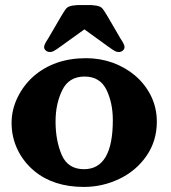

<svg xmlns="http://www.w3.org/2000/svg" viewBox="-20 -736 677 761"><path d="M427.2 -259.8Q427.2 -328.1 401.9 -380.4Q376 -432.6 315.4 -432.6Q252.9 -432.6 226.6 -378.4Q200.2 -324.2 200.2 -254.4Q200.2 -179.2 224.6 -122.1Q249 -65.4 313 -65.4Q427.2 -65.4 427.2 -259.8ZM116.2 -58.1Q72.8 -94.2 49.3 -143.6Q25.9 -192.9 25.9 -248.5Q25.9 -300.3 48.8 -348.1Q71.8 -396.5 111.8 -432.6Q194.8 -505.4 321.3 -505.4Q375.5 -505.4 425.8 -487.8Q476.1 -469.7 516.1 -436Q555.7 -401.9 578.6 -355.5Q601.6 -308.6 601.6 -253.4Q601.6 -177.7 561 -118.7Q520 -59.1 453.6 -27.3Q386.7 4.9 312.5 4.9Q192.4 4.9 116.2 -58.1ZM342.8 -715.8Q363.3 -714.4 372.6 -710.9Q382.3 -707.5 387.2 -700.7Q392.6 -693.8 405.3 -672.9L458 -582.5Q473.6 -559.6 473.6 -549.8Q473.6 -541 466.3 -535.2Q459.5 -529.8 449.7 -529.8Q443.4 -529.8 436.5 -533.2Q429.7 -536.6 424.3 -540.5L408.2 -551.8L314.5 -619.6L220.2 -551.8L204.1 -540.5Q198.7 -536.6 191.9 -533.2Q185.1 -529.8 178.7 -529.8Q168.9 -529.8 162.1 -535.2Q154.8 -541 154.8 -549.8Q154.8 -559.6 170.4 -582.5L223.1 -672.9Q235.8 -693.8 241.2 -700.7Q246.1 -707.5 255.9 -710.9Q265.1 -714.4 285.6 -715.8Z"/></svg>

Font: inglobal
Style: Bold
Weight: 700
Designer: Andrey Kochetov, Denis Davydov, Evgeny Yurtaev
Foundry: inglobal.ru
Version: Version 1.00 September 25, 2014, initial release